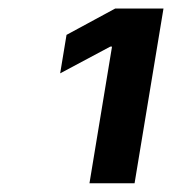

<svg xmlns="http://www.w3.org/2000/svg" viewBox="-20 -856 395 441"><path d="M355.5 -836.4 289.1 -435.1H185.5L237.3 -749H233.4L118.2 -687.5L132.8 -775.9L244.6 -836.4Z"/></svg>

Font: Inter 16pt SemiBold
Style: Italic
Weight: 600
Italic angle: -9.3988°
Version: Version 4.001;git-66647c0bb